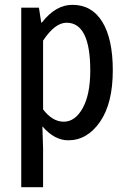

<svg xmlns="http://www.w3.org/2000/svg" viewBox="-20 -576 540 807"><path d="M69.3 210.9V-543.9H143.6L153.3 -481.4H156.2Q213.9 -555.7 284.2 -555.7Q366.2 -555.7 410.2 -483.9Q454.1 -412.1 454.1 -280.3Q454.1 -141.6 400.4 -64Q346.7 13.7 266.6 13.7Q209 13.7 158.2 -44.9L161.1 48.8V210.9ZM359.4 -279.3Q359.4 -480.5 259.8 -480.5Q210.9 -480.5 161.1 -405.3V-116.2Q200.2 -64.5 248 -64.5Q295.9 -64.5 327.6 -121.6Q359.4 -178.7 359.4 -279.3Z"/></svg>

Font: GenEi Gothic M Regular
Style: Regular
Weight: 400
Designer: o_tamon (Modified); [Source Han Sans]
Ryoko NISHIZUKA  (kana & ideographs); Paul D. Hunt (Latin, Greek & Cyrillic); Wenl
Version: Version 1.1a;Original Version 1.004